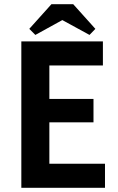

<svg xmlns="http://www.w3.org/2000/svg" viewBox="-20 -898 564 918"><path d="M82 -700H472V-585H216V-425H427V-313H216V-115H482V0H82ZM330 -878 436 -760 408 -731 278 -802 149 -731 120 -760 226 -878Z"/></svg>

Font: Tilda Sans Bold
Style: Regular
Weight: 700
Designer: ParaType Ltd
Foundry: ParaType Ltd
Version: Version 1.009